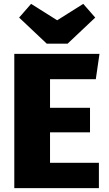

<svg xmlns="http://www.w3.org/2000/svg" viewBox="-20 -974 563 994"><path d="M411 -954 276 -869 141 -954 79 -883 222 -748H330L473 -883ZM495 -695H54V0H492V-131H239V-289H446V-416H239V-564H476Z"/></svg>

Font: Fira Sans ExtraBold
Style: Regular
Weight: 800
Designer: bBox Type GmbH & Carrois Corporate GbR & Edenspiekermann AG
Foundry: bBox Type GmbH & Carrois Corporate GbR & Edenspiekermann AG
Version: Version 4.300;PS 004.300;hotconv 1.0.88;makeotf.lib2.5.64775